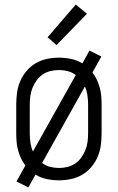

<svg xmlns="http://www.w3.org/2000/svg" viewBox="-20 -780 515 839"><path d="M104 39 52 13 91 -57Q79 -72 71.5 -89Q64 -106 59 -123.5Q54 -141 52.5 -160Q51 -179 51 -197V-323Q51 -349 54.5 -375Q58 -401 68.5 -425.5Q79 -450 96.5 -470.5Q114 -491 136.5 -504Q159 -517 185 -522.5Q211 -528 238 -528Q264 -528 290.5 -522.5Q317 -517 340 -503L371 -559L423 -533L384 -463Q396 -448 403.5 -431Q411 -414 416 -396.5Q421 -379 422.5 -360Q424 -341 424 -323V-197Q424 -171 420.5 -145Q417 -119 406.5 -94.5Q396 -70 378.5 -49.5Q361 -29 338.5 -16Q316 -3 290 2.5Q264 8 238 8Q211 8 184.5 2.5Q158 -3 135 -17ZM124 -118 311 -452Q296 -464 276.5 -469Q257 -474 238 -474Q219 -474 200.5 -469.5Q182 -465 166.5 -454.5Q151 -444 140 -428.5Q129 -413 122 -396Q115 -379 112.5 -360Q110 -341 110 -323V-197Q110 -177 113 -156.5Q116 -136 124 -118ZM238 -46Q256 -46 274.5 -50.5Q293 -55 308.5 -65.5Q324 -76 335 -91.5Q346 -107 353 -124Q360 -141 362.5 -160Q365 -179 365 -197V-323Q365 -343 362 -363.5Q359 -384 351 -402L164 -68Q179 -56 198.5 -51Q218 -46 238 -46ZM227 -583 188 -617 311 -760 360 -720Z"/></svg>

Font: Iosevka QP Light
Style: Regular
Weight: 300
Designer: Belleve Invis
Foundry: Belleve Invis
Version: Version 20.0.0; ttfautohint (v1.8.4)